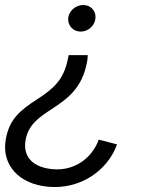

<svg xmlns="http://www.w3.org/2000/svg" viewBox="-46 -547 566 766"><path d="M304 -327H228L225 -313C209 -230 169 -194 101 -150C34 -107 -9 -71 -23 9C-41 113 32 188 146 198C276 210 384 132 421 29L348 10C322 82 253 136 164 128C91 121 44 84 56 12C67 -50 109 -78 159 -111C218 -150 283 -192 302 -304C303 -311 304 -319 304 -327ZM286 -527C256 -527 226 -503 226 -469C226 -443 247 -421 276 -421C306 -421 335 -445 335 -480C335 -506 314 -527 286 -527Z"/></svg>

Font: Fixel Display
Style: Italic
Weight: 400
Italic angle: -10°
Designer: AlfaBravo + MacPaw
Foundry: Kyrylo Tkachov, Marchela Mozhyna, Serhii Makarenko, Maria Weinstein, Zakhar Kryvoshyya
Version: Version 1.210;Glyphs 3.2 (3217)